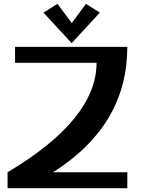

<svg xmlns="http://www.w3.org/2000/svg" viewBox="-20 -982 748 1002"><path d="M19.5 0V-83Q483.9 -359.4 483.9 -654.3H58.6V-737.3H644.5Q644.5 -328.1 256.8 -83H644.5V0ZM279.8 -961.9 354.5 -861.8 428.7 -961.9 501 -916 354 -756.8 207 -916Z"/></svg>

Font: Klaudia
Style: Bold
Weight: 700
Designer: Wojciech Kalinowski "wmk69" (wmk69@o2.pl)
Foundry: Wojciech Kalinowski "wmk69" (wmk69@o2.pl)
Version: Version 3.1.0; 2021-05-10